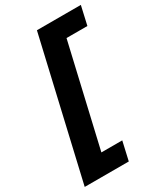

<svg xmlns="http://www.w3.org/2000/svg" viewBox="-228 -802 914 1060"><g transform="rotate(-30 229.0 -272.5)"><path d="M444 -594H311L162 49H295L268 168H-13L191 -713H471Z"/></g></svg>

Font: Work Sans
Style: Bold Italic
Weight: 700
Italic angle: -13°
Designer: Wei Huang
Foundry: Wei Huang
Version: Version 2.010; ttfautohint (v1.8.3)